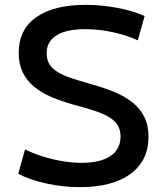

<svg xmlns="http://www.w3.org/2000/svg" viewBox="-20 -760 686 790"><path d="M309 10Q239 10 170.5 -5Q102 -20 55 -45L83 -145Q116 -129 155.5 -116.5Q195 -104 236.5 -97Q278 -90 316 -90Q393 -90 434.5 -118Q476 -146 476 -198Q476 -227 463 -246.5Q450 -266 425.5 -280Q401 -294 365 -305.5Q329 -317 284 -329Q234 -343 192.5 -360.5Q151 -378 120.5 -403Q90 -428 73.5 -462.5Q57 -497 57 -543Q57 -638 129 -689Q201 -740 332 -740Q398 -740 463.5 -727.5Q529 -715 575 -694L547 -594Q502 -615 444.5 -627.5Q387 -640 331 -640Q253 -640 212.5 -614.5Q172 -589 172 -542Q172 -514 184 -495Q196 -476 219 -462.5Q242 -449 275 -438Q308 -427 351 -415Q405 -400 449 -382Q493 -364 524.5 -339Q556 -314 573.5 -279.5Q591 -245 591 -197Q591 -99 517 -44.5Q443 10 309 10Z"/></svg>

Font: M PLUS 1 Thin Medium
Style: Regular
Weight: 500
Version: Version 1.001